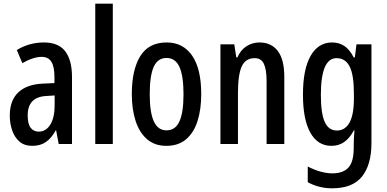

<svg xmlns="http://www.w3.org/2000/svg" viewBox="-20 -780 2094 1040"><path d="M218 -550Q297 -550 333.5 -502Q370 -454 370 -362V0H298L284 -74H282Q259 -32 229 -11Q199 10 155 10Q112 10 85.5 -13Q59 -36 46 -73.5Q33 -111 33 -154Q33 -236 79 -279.5Q125 -323 211 -327L275 -330V-363Q275 -418 258.5 -445Q242 -472 206 -472Q161 -472 101 -438L71 -509Q138 -550 218 -550ZM231 -260Q130 -255 130 -155Q130 -109 146 -88Q162 -67 190 -67Q229 -67 252.5 -105Q276 -143 276 -210V-263Z M591 0H496V-760H591Z M1070 -270Q1070 -189 1050.5 -126Q1031 -63 989 -26.5Q947 10 881 10Q818 10 776.5 -26Q735 -62 714.5 -125Q694 -188 694 -270Q694 -401 739.5 -475.5Q785 -550 883 -550Q971 -550 1020.5 -479Q1070 -408 1070 -270ZM791 -270Q791 -172 813 -123Q835 -74 882 -74Q930 -74 952 -122.5Q974 -171 974 -270Q974 -369 952 -417.5Q930 -466 882 -466Q834 -466 812.5 -417.5Q791 -369 791 -270Z M1385 -550Q1450 -550 1485 -503.5Q1520 -457 1520 -363V0H1424V-341Q1424 -403 1409.5 -434Q1395 -465 1360 -465Q1310 -465 1289.5 -420.5Q1269 -376 1269 -275V0H1174V-540H1249L1260 -469H1266Q1283 -509 1315 -529.5Q1347 -550 1385 -550Z M1779 -550Q1816 -550 1844.5 -531.5Q1873 -513 1896 -469H1902L1911 -540H1992V-5Q1992 112 1941 176Q1890 240 1779 240Q1708 240 1647 207V122Q1684 141 1717.5 150Q1751 159 1781 159Q1838 159 1867 128Q1896 97 1896 21V8Q1896 -10 1897 -31.5Q1898 -53 1900 -74H1897Q1873 -30 1843.5 -10Q1814 10 1775 10Q1701 10 1661 -61.5Q1621 -133 1621 -267Q1621 -405 1662.5 -477.5Q1704 -550 1779 -550ZM1803 -465Q1718 -465 1718 -266Q1718 -166 1739 -119.5Q1760 -73 1805 -73Q1849 -73 1873 -115.5Q1897 -158 1897 -247V-272Q1897 -374 1874 -419.5Q1851 -465 1803 -465Z"/></svg>

Font: Noto Sans Sinhala ExtraCondensed Medium
Style: Regular
Weight: 500
Width: 2
Designer: Jelle Bosma - Monotype Design Team
Foundry: Monotype Imaging Inc.
Version: Version 2.006; ttfautohint (v1.8.4.7-5d5b)